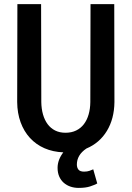

<svg xmlns="http://www.w3.org/2000/svg" viewBox="-20 -731 640 933"><path d="M535.2 -710.9 536.1 -234.9Q535.6 -194.3 526.4 -159.2Q517.1 -124 499.5 -95Q481.9 -65.9 456.8 -44.2Q431.6 -22.5 399.9 -9.3Q376 6.8 364.7 26.4Q353.5 45.9 353.5 68.4Q353.5 83.5 361.3 93.3Q369.1 103 388.7 103Q403.8 103 414.8 99.1Q425.8 95.2 433.1 91.8L452.6 160.6Q439 168 417.5 175Q396 182.1 362.3 182.1Q340.8 182.1 322.3 175.8Q303.7 169.4 289.8 157.2Q275.9 145 267.8 126.7Q259.8 108.4 259.8 84.5Q259.8 45.9 287.6 9.3Q237.3 7.3 196 -10.7Q154.8 -28.8 125.5 -60.8Q96.2 -92.8 80.1 -137Q64 -181.2 63.5 -234.9L64.5 -710.9H179.7L180.7 -234.9Q181.2 -202.1 189 -174.8Q196.8 -147.5 211.4 -127.7Q226.1 -107.9 247.8 -96.9Q269.5 -85.9 298.3 -85.9Q327.6 -85.9 350.1 -96.9Q372.6 -107.9 387.7 -127.7Q402.8 -147.5 410.6 -174.8Q418.5 -202.1 418.9 -234.9L419.9 -710.9Z"/></svg>

Font: Roboto Mono
Style: Regular
Weight: 500
Designer: Google
Version: Version 2.000986; 2015; ttfautohint (v1.3)